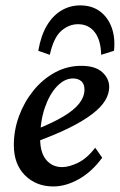

<svg xmlns="http://www.w3.org/2000/svg" viewBox="-20 -670 436 698"><path d="M173.8 7.8Q111.3 7.8 70.8 -32.7Q30.3 -73.2 30.3 -142.6Q30.3 -197.3 49.3 -248.5Q68.4 -299.8 101.6 -340.8Q134.8 -381.8 179.2 -406.2Q223.6 -430.7 275.4 -430.7Q326.2 -430.7 351.6 -407.7Q377 -384.8 377 -353.5Q377 -329.1 362.3 -304.7Q347.7 -280.3 315.9 -255.9Q284.2 -231.4 234.4 -206.5Q184.6 -181.6 113.3 -155.3V-200.2Q171.9 -223.6 210.4 -246.6Q249 -269.5 268.1 -293.9Q287.1 -318.4 287.1 -344.7Q287.1 -364.3 275.9 -374.5Q264.6 -384.8 245.1 -384.8Q214.8 -384.8 187.5 -356.4Q160.2 -328.1 143.1 -278.8Q126 -229.5 126 -165Q126 -115.2 147.9 -88.9Q169.9 -62.5 206.1 -62.5Q230.5 -62.5 263.2 -78.1Q295.9 -93.8 326.2 -132.8L351.6 -96.7Q314.5 -45.9 267.1 -19Q219.7 7.8 173.8 7.8ZM161.1 -470.7 119.1 -485.4Q128.9 -541 150.4 -577.1Q171.9 -613.3 203.1 -631.8Q234.4 -650.4 271.5 -650.4Q314.5 -650.4 343.8 -628.4Q373 -606.4 386.2 -569.3Q399.4 -532.2 394.5 -485.4L347.7 -470.7Q346.7 -524.4 324.2 -553.2Q301.8 -582 263.7 -582Q230.5 -582 202.6 -557.6Q174.8 -533.2 161.1 -470.7Z"/></svg>

Font: Crimson Pro Medium
Style: Italic
Weight: 500
Italic angle: -12°
Designer: Jacques Le Bailly
Foundry: Baron von Fonthausen
Version: Version 1.003